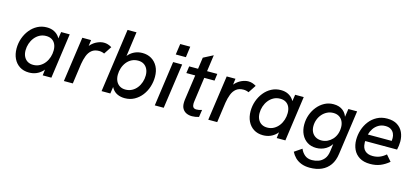

<svg xmlns="http://www.w3.org/2000/svg" viewBox="-70 -1258 4404 2032"><g transform="rotate(15 2132.5 -242.0)"><path d="M235 9Q176 9 133 -18.5Q90 -46 67 -94Q44 -142 44 -204Q44 -262 62.5 -315Q81 -368 115 -410.5Q149 -453 195.5 -477.5Q242 -502 298 -502Q344 -502 378.5 -484.5Q413 -467 434.5 -436Q456 -405 459 -362L433 -351L455 -493H549L480 0H385L402 -142L429 -130Q410 -81 380.5 -51Q351 -21 314.5 -6Q278 9 235 9ZM258 -81Q298 -81 330 -99Q362 -117 384 -146Q406 -175 417.5 -211Q429 -247 429 -285Q429 -324 415.5 -352.5Q402 -381 376.5 -396.5Q351 -412 314 -412Q274 -412 242 -394.5Q210 -377 187.5 -348Q165 -319 153 -283Q141 -247 141 -209Q141 -170 155.5 -141Q170 -112 196 -96.5Q222 -81 258 -81Z M617 0 687 -493H783L766 -360L742 -363Q754 -406 784 -437.5Q814 -469 851.5 -485.5Q889 -502 923 -502Q946 -502 966.5 -495.5Q987 -489 1009 -476L953 -391Q942 -397 926.5 -400.5Q911 -404 897 -404Q847 -404 816.5 -379.5Q786 -355 770 -313Q754 -271 746 -221L715 0Z M1285 9Q1240 9 1205 -7Q1170 -23 1148 -55Q1126 -87 1119 -135L1147 -142L1126 0H1030L1128 -697H1226L1178 -351L1154 -367Q1171 -410 1199 -440Q1227 -470 1264.5 -486Q1302 -502 1345 -502Q1401 -502 1444 -476.5Q1487 -451 1512 -404Q1537 -357 1537 -291Q1537 -236 1520 -182.5Q1503 -129 1470 -86Q1437 -43 1390 -17Q1343 9 1285 9ZM1268 -81Q1307 -81 1338.5 -97.5Q1370 -114 1392.5 -142.5Q1415 -171 1427 -207Q1439 -243 1439 -281Q1439 -321 1424.5 -350.5Q1410 -380 1384 -396Q1358 -412 1322 -412Q1283 -412 1251.5 -396Q1220 -380 1197.5 -351.5Q1175 -323 1163 -287Q1151 -251 1151 -212Q1151 -173 1165 -143.5Q1179 -114 1205.5 -97.5Q1232 -81 1268 -81Z M1613 0 1682 -493H1781L1711 0ZM1688 -578 1705 -697H1815L1799 -578Z M2022 9Q1988 9 1961.5 -3Q1935 -15 1919 -40Q1903 -65 1903 -104Q1903 -112 1903.5 -120.5Q1904 -129 1905 -139L1973 -619L2079 -674L2007 -156Q2006 -148 2005 -140Q2004 -132 2004 -123Q2004 -98 2014.5 -85Q2025 -72 2049 -72Q2062 -72 2077 -74.5Q2092 -77 2109 -83L2097 -3Q2078 3 2058.5 6Q2039 9 2022 9ZM1847 -417 1858 -493H2166L2156 -417Z M2199 0 2269 -493H2365L2348 -360L2324 -363Q2336 -406 2366 -437.5Q2396 -469 2433.5 -485.5Q2471 -502 2505 -502Q2528 -502 2548.5 -495.5Q2569 -489 2591 -476L2535 -391Q2524 -397 2508.5 -400.5Q2493 -404 2479 -404Q2429 -404 2398.5 -379.5Q2368 -355 2352 -313Q2336 -271 2328 -221L2297 0Z M2799 9Q2740 9 2697 -18.5Q2654 -46 2631 -94Q2608 -142 2608 -204Q2608 -262 2626.5 -315Q2645 -368 2679 -410.5Q2713 -453 2759.5 -477.5Q2806 -502 2862 -502Q2908 -502 2942.5 -484.5Q2977 -467 2998.5 -436Q3020 -405 3023 -362L2997 -351L3019 -493H3113L3044 0H2949L2966 -142L2993 -130Q2974 -81 2944.5 -51Q2915 -21 2878.5 -6Q2842 9 2799 9ZM2822 -81Q2862 -81 2894 -99Q2926 -117 2948 -146Q2970 -175 2981.5 -211Q2993 -247 2993 -285Q2993 -324 2979.5 -352.5Q2966 -381 2940.5 -396.5Q2915 -412 2878 -412Q2838 -412 2806 -394.5Q2774 -377 2751.5 -348Q2729 -319 2717 -283Q2705 -247 2705 -209Q2705 -170 2719.5 -141Q2734 -112 2760 -96.5Q2786 -81 2822 -81Z M3367 213Q3313 213 3272.5 197Q3232 181 3205 154Q3178 127 3161 93L3242 38Q3257 76 3288 102.5Q3319 129 3368 129Q3403 129 3438 117Q3473 105 3499.5 73.5Q3526 42 3533 -16L3549 -137L3562 -124Q3530 -63 3482.5 -35Q3435 -7 3378 -7Q3321 -7 3279.5 -34Q3238 -61 3215.5 -108Q3193 -155 3193 -214Q3193 -271 3211.5 -322Q3230 -373 3263 -413.5Q3296 -454 3340.5 -478Q3385 -502 3439 -502Q3504 -502 3544 -469Q3584 -436 3595 -382L3584 -372L3602 -493H3698L3630 -10Q3620 66 3585 115Q3550 164 3495 188.5Q3440 213 3367 213ZM3410 -98Q3446 -98 3476.5 -112.5Q3507 -127 3530 -152Q3553 -177 3565.5 -211Q3578 -245 3578 -285Q3578 -322 3564 -351Q3550 -380 3523.5 -396Q3497 -412 3461 -412Q3424 -412 3393 -396.5Q3362 -381 3339 -354.5Q3316 -328 3303.5 -294Q3291 -260 3291 -223Q3291 -186 3305.5 -158Q3320 -130 3347 -114Q3374 -98 3410 -98Z M3974 9Q3902 9 3856 -19.5Q3810 -48 3788 -95.5Q3766 -143 3766 -200Q3766 -256 3783 -309.5Q3800 -363 3833.5 -406.5Q3867 -450 3916 -476Q3965 -502 4027 -502Q4095 -502 4138 -474.5Q4181 -447 4201.5 -402Q4222 -357 4222 -302Q4222 -281 4219 -256.5Q4216 -232 4211 -212H3862Q3861 -206 3861 -200Q3861 -194 3862 -189Q3863 -136 3893.5 -107.5Q3924 -79 3978 -79Q4020 -79 4054.5 -93Q4089 -107 4121 -135L4178 -69Q4132 -30 4083 -10.5Q4034 9 3974 9ZM4130 -267Q4132 -283 4133 -293Q4134 -303 4134 -318Q4134 -344 4123 -367.5Q4112 -391 4089 -406Q4066 -421 4028 -421Q3986 -421 3953.5 -401.5Q3921 -382 3900.5 -351.5Q3880 -321 3871 -286H4161Z"/></g></svg>

Font: Hanken Grotesk Medium
Style: Italic
Weight: 500
Italic angle: -8°
Designer: Alfredo Marco Pradil
Foundry: Hanken Design Co.
Version: Version 3.013